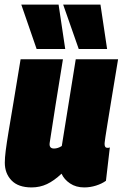

<svg xmlns="http://www.w3.org/2000/svg" viewBox="-20 -809 536 839"><path d="M118 10Q60 10 30.5 -20.5Q1 -51 1 -98Q1 -119 5 -151Q9 -183 17.5 -234Q26 -285 39 -362Q52 -439 70 -550H255Q237 -439 222.5 -348.5Q208 -258 197 -184Q194 -160 216 -160Q233 -160 250 -171L311 -550H496Q478 -443 467 -374.5Q456 -306 449.5 -267Q443 -228 440.5 -210Q438 -192 437.5 -187Q437 -182 437 -180Q437 -163 449 -163Q450 -163 453 -163Q456 -163 460 -165L443 -19Q425 -6 399.5 2Q374 10 348 10Q312 10 286 -7.5Q260 -25 249 -50Q216 -19 185 -4.5Q154 10 118 10ZM140 -595 73 -789H236L265 -595ZM324 -595 256 -789H419L448 -595Z"/></svg>

Font: Georama SemiCondensed Black
Style: Italic
Weight: 900
Width: 4
Italic angle: -9°
Designer: Jean-Baptiste Levee
Foundry: Production Type
Version: Version 1.000